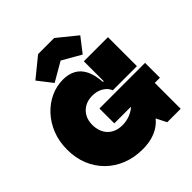

<svg xmlns="http://www.w3.org/2000/svg" viewBox="-274 -1247 1452 1452"><g transform="rotate(-45 452.5 -520.5)"><path d="M418 14Q329 14 254.8 -15.2Q180.5 -44.5 125.8 -98.2Q71 -152 41 -225.5Q11 -299 11 -388Q11 -476 40 -548.8Q69 -621.5 118.8 -674.8Q168.5 -728 231.8 -757Q295 -786 363 -786Q425 -786 468.2 -761.2Q511.5 -736.5 535.8 -686Q560 -635.5 565 -559H613L573 -462Q558 -499.5 520.8 -521.2Q483.5 -543 434 -543Q387.5 -543 352.5 -523.5Q317.5 -504 297.8 -469Q278 -434 278 -388Q278 -351.5 288.8 -321Q299.5 -290.5 320.2 -268.8Q341 -247 371 -235Q401 -223 439 -223Q479.5 -223 516.2 -236.8Q553 -250.5 581.2 -275.5Q609.5 -300.5 625 -334L737 -327Q725 -209 685.2 -133.5Q645.5 -58 578.5 -22Q511.5 14 418 14ZM693 0 579 -226V-368H837V0ZM404 -277V-436H892V-277ZM573 -462V-772H831V-462ZM539 -1055 693 -930 603 -814 453 -900 301 -812 211 -928 367 -1055Z"/></g></svg>

Font: Hepta Slab ExtraLight Black
Style: Regular
Weight: 900
Version: Version 1.102